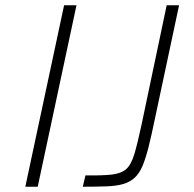

<svg xmlns="http://www.w3.org/2000/svg" viewBox="-20 -708 735 728"><path d="M76 0 223 -688H270L123 0ZM294 0 304 -43Q367 -42 403 -46Q439 -50 458 -66.5Q477 -83 489 -122.5Q501 -162 516 -232L612 -688H659L567 -256Q554 -193 543 -149.5Q532 -106 520 -78Q508 -50 490.5 -34Q473 -18 448 -10.5Q423 -3 385.5 -1.5Q348 0 294 0Z"/></svg>

Font: Saira Expanded ExtraLight
Style: Italic
Weight: 250
Width: 7
Italic angle: -12°
Designer: Hector Gatti with collaboration of the Omnibus-Type team
Foundry: Omnibus-Type
Version: Version 1.101